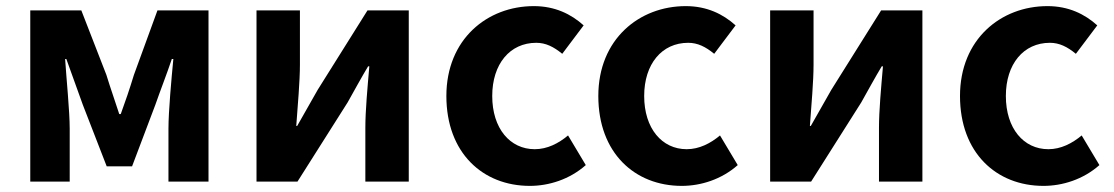

<svg xmlns="http://www.w3.org/2000/svg" viewBox="-20 -594 3643 628"><path d="M79 0H208V-173C208 -230 197 -339 193 -401H197C213 -355 235 -297 251 -251L329 -50H412L488 -251C504 -297 526 -353 542 -401H547C541 -339 531 -230 531 -173V0H662V-560H495L418 -349C404 -303 390 -262 375 -221H370C357 -262 342 -303 328 -349L246 -560H79Z M819 0H953L1117 -259C1135 -291 1164 -344 1184 -377H1188C1182 -307 1175 -233 1175 -176V0H1317V-560H1182L1019 -300C1001 -268 971 -216 952 -182H949C954 -252 961 -327 961 -383V-560H819Z M1713 14C1775 14 1843 -7 1896 -54L1838 -151C1807 -125 1770 -106 1729 -106C1648 -106 1590 -174 1590 -280C1590 -385 1648 -454 1734 -454C1765 -454 1791 -441 1819 -418L1889 -511C1848 -548 1795 -574 1726 -574C1574 -574 1440 -466 1440 -280C1440 -94 1559 14 1713 14Z M2210 14C2272 14 2340 -7 2393 -54L2335 -151C2304 -125 2267 -106 2226 -106C2145 -106 2087 -174 2087 -280C2087 -385 2145 -454 2231 -454C2262 -454 2288 -441 2316 -418L2386 -511C2345 -548 2292 -574 2223 -574C2071 -574 1937 -466 1937 -280C1937 -94 2056 14 2210 14Z M2499 0H2633L2797 -259C2815 -291 2844 -344 2864 -377H2868C2862 -307 2855 -233 2855 -176V0H2997V-560H2862L2699 -300C2681 -268 2651 -216 2632 -182H2629C2634 -252 2641 -327 2641 -383V-560H2499Z M3393 14C3455 14 3523 -7 3576 -54L3518 -151C3487 -125 3450 -106 3409 -106C3328 -106 3270 -174 3270 -280C3270 -385 3328 -454 3414 -454C3445 -454 3471 -441 3499 -418L3569 -511C3528 -548 3475 -574 3406 -574C3254 -574 3120 -466 3120 -280C3120 -94 3239 14 3393 14Z"/></svg>

Font: Noto Sans CJK SC
Style: Bold
Weight: 700
Designer: Ryoko NISHIZUKA 西塚涼子 (kana, bopomofo & ideographs); Paul D. Hunt (Latin, Greek & Cyrillic); Sandoll Communications 산돌커뮤니
Foundry: Adobe
Version: Version 2.004;hotconv 1.0.118;makeotfexe 2.5.65603